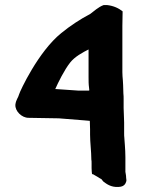

<svg xmlns="http://www.w3.org/2000/svg" viewBox="-20 -742 565 761"><path d="M41 -327C39 -302 66 -275 93 -275C137 -274 206 -273 213 -273L313 -265C320 -264 326 -264 336 -263C336 -253 337 -240 337 -230V-208C337 -177 342 -141 342 -111V-110C343 -106 343 -101 343 -94V-76C343 -67 344 -58 345 -49L346 -53L370 -39C374 -36 378 -34 382 -32L389 -23C401 -14 419 1 450 -1C478 -2 479 -21 481 -25C481 -28 481 -31 480 -37C480 -48 477 -58 477 -61V-119C477 -136 476 -151 475 -166L473 -193V-194C472 -201 472 -207 472 -214V-257C472 -277 470 -296 470 -314V-349C470 -356 470 -364 469 -372C469 -382 468 -395 468 -405L467 -423C466 -433 465 -446 465 -456V-639C465 -658 466 -680 466 -697C451 -709 431 -719 404 -722H391C369 -714 352 -697 338 -687C298 -666 257 -639 223 -611C131 -537 59 -380 56 -369C52 -354 44 -348 41 -328ZM199 -389C210 -414 235 -465 258 -494C276 -517 307 -534 331 -546V-435C331 -422 331 -408 333 -394L334 -384L332 -383H289L202 -389Z"/></svg>

Font: Hussar Pisanka
Style: Bd
Weight: 700
Designer: Robert Jablonski
Foundry: Cannot Into Space Fonts
Version: Version 1.070